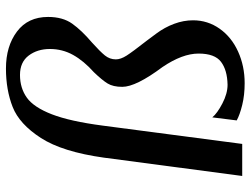

<svg xmlns="http://www.w3.org/2000/svg" viewBox="-116 -698 822 629"><g transform="rotate(-90 294.5 -383.0)"><path d="M385 -774Q458 -774 506 -738Q554 -702 554 -636Q554 -588 532 -557Q510 -526 470 -492Q441 -466 428 -450Q415 -434 415 -414Q415 -398 427.5 -378.5Q440 -359 476 -313Q479 -309 499.5 -281.5Q520 -254 531.5 -223Q543 -192 543 -161Q543 -113 515.5 -74Q488 -35 440.5 -13.5Q393 8 337 8Q298 8 265.5 0Q233 -8 215 -18L225 -98Q238 -82 270.5 -65Q303 -48 332 -48Q380 -49 407 -69.5Q434 -90 434 -143Q434 -196 390 -261Q325 -348 325 -393Q325 -423 336 -441Q347 -459 373 -486Q410 -519 429.5 -554Q449 -589 449 -630Q449 -671 427.5 -699.5Q406 -728 364 -728Q321 -728 289.5 -705.5Q258 -683 235 -623.5Q212 -564 198 -457L138 0H33L93 -453Q112 -589 157.5 -659.5Q203 -730 259 -752Q315 -774 385 -774Z"/></g></svg>

Font: Koeln Type Serif
Style: Italic
Weight: 400
Italic angle: -8°
Designer: Eben Sorkin
Foundry: Eben Sorkin
Version: Version 2.002